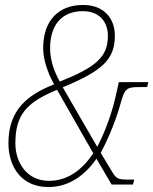

<svg xmlns="http://www.w3.org/2000/svg" viewBox="-20 -744 618 774"><path d="M175 10C260 10 323 -39 369 -104L430 0H516L521 -20H502C452 -20 449 -23 428 -58L386 -128C420 -190 450 -269 465 -323C483 -389 490 -393 545 -393H573L578 -413H459L449 -368C434 -297 407 -219 372 -152L233 -392C391 -458 443 -503 443 -600C443 -669 400 -724 315 -724C213 -724 154 -658 154 -550C154 -505 171 -453 198 -404C92 -362 14 -302 14 -167C14 -73 65 10 175 10ZM221 -415C191 -469 182 -513 182 -550C182 -644 230 -699 314 -699C380 -699 415 -657 415 -599C415 -514 366 -473 221 -415ZM177 -15C89 -15 42 -88 42 -166C42 -279 84 -330 210 -382L356 -126C312 -61 255 -15 177 -15Z"/></svg>

Font: Noto Serif Condensed Thin
Style: Italic
Weight: 100
Width: 3
Italic angle: -12°
Designer: Monotype Design Team
Foundry: Monotype Imaging Inc.
Version: Version 2.013